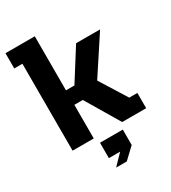

<svg xmlns="http://www.w3.org/2000/svg" viewBox="-215 -800 1002 1123"><g transform="rotate(-30 286.5 -238.5)"><path d="M60 0V-587H5V-690H203V-325H260L392 -534H554L369 -252L371 -313L502 -103H557V0H395L260 -227H203V0ZM231 213 298 144H222V40H376V144L303 213Z"/></g></svg>

Font: Mozilla Headline ExtraLight
Style: Regular
Weight: 200
Designer: Studio DRAMA
Foundry: Studio DRAMA
Version: Version 1.000